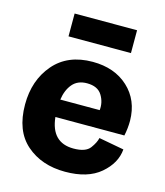

<svg xmlns="http://www.w3.org/2000/svg" viewBox="-100 -710 682 796"><g transform="rotate(15 241.5 -312.0)"><path d="M390 -536H122V-634H390ZM463 -142Q458 -82 404 -36Q350 10 253 10Q152 10 86.5 -47Q21 -104 21 -217Q21 -321 80.5 -390.5Q140 -460 247 -460Q341 -460 399.5 -406Q458 -352 459 -264Q459 -231 452 -199H156Q167 -92 262 -92Q314 -92 332.5 -117Q351 -142 355 -162ZM326 -274Q330 -308 311.5 -338Q293 -368 247 -368Q207 -368 185 -342Q163 -316 157 -274Z"/></g></svg>

Font: Zilla Slab Bold
Style: Bold
Weight: 700
Designer: Typotheque.com
Foundry: Typotheque type foundry
Version: Version 1.1; 2017; ttfautohint (v1.6)